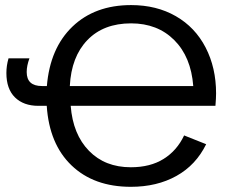

<svg xmlns="http://www.w3.org/2000/svg" viewBox="-20 -718 901 748"><path d="M255.4 -305.7H819.3C821 -326.2 821.8 -342.3 821.8 -354C821.8 -420.7 808.2 -480.4 781 -533C753.8 -585.5 715.2 -626.2 665 -655C614.9 -683.8 556.8 -698.2 490.7 -698.2C396.6 -698.2 320.5 -670.2 262.2 -614.3C203.9 -558.3 170.7 -481.1 162.6 -382.8H143.6C103.8 -382.8 84 -401 84 -437.5C84 -453.8 87.6 -471.5 94.7 -490.7H13.2C7.6 -471.5 4.9 -452.5 4.9 -433.6C4.9 -392.3 16 -360.6 38.3 -338.6C60.6 -316.7 91 -305.7 129.4 -305.7H162.1C168.6 -206.4 200.8 -129 258.8 -73.5C316.7 -18 393.7 9.8 489.7 9.8C557.5 9.8 616.6 -4.3 667.2 -32.5C717.9 -60.6 756.5 -101.9 783.2 -156.2L697.3 -190.4C678.7 -151 652.1 -120.5 617.4 -98.9C582.8 -77.2 540.2 -66.4 489.7 -66.4C422.7 -66.4 368.3 -87.7 326.7 -130.4C285 -173 261.2 -231.4 255.4 -305.7ZM490.7 -627C559.4 -627 615.5 -605.2 658.9 -561.8C702.4 -518.3 727.1 -458.7 732.9 -382.8H252C255.9 -459 278.7 -518.7 320.6 -562C362.4 -605.3 419.1 -627 490.7 -627Z"/></svg>

Font: Arimo
Style: Regular
Weight: 400
Designer: Steve Matteson
Foundry: Monotype Imaging Inc.
Version: Version 1.32